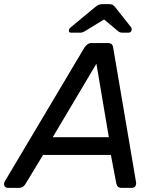

<svg xmlns="http://www.w3.org/2000/svg" viewBox="-60 -908 753 928"><path d="M-21 0Q-34 0 -38.5 -10Q-43 -20 -37 -31L348 -678Q354 -687 362.5 -693.5Q371 -700 384 -700H460Q474 -700 480 -694Q486 -688 487 -678L597 -31Q600 -16 594 -8Q588 0 578 0H527Q506 0 502 -22L476 -159H148L62 -17Q51 0 33 0ZM195 -245H466L406 -600ZM284 -750Q272 -750 273 -761Q273 -769 282 -776L399 -873Q411 -883 419 -885.5Q427 -888 435 -888H467Q476 -888 482.5 -885.5Q489 -883 497 -873L573 -777Q578 -770 576 -762Q574 -750 560 -750H532Q520 -750 511 -757L443 -814L350 -757Q344 -754 339 -752Q334 -750 327 -750Z"/></svg>

Font: Lubike
Style: Italic
Weight: 400
Italic angle: -12°
Foundry: Honoka55
Version: Version 1.000;July 22, 2022;FontCreator 14.0.0.2862 64-bit